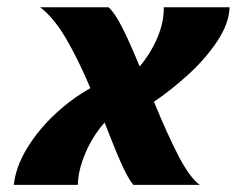

<svg xmlns="http://www.w3.org/2000/svg" viewBox="-20 -517 662 537"><path d="M272.5 -174.3Q238.3 -135.3 218.3 -87.4Q198.2 -39.6 197.8 0H18.6Q24.4 -51.3 55.9 -102.8Q87.4 -154.3 134 -197.8Q180.7 -241.2 232.9 -270.5Q198.2 -352.1 164.1 -410.2Q129.9 -468.3 92.3 -496.6H283.7Q301.3 -481 322.3 -439.2Q343.3 -397.5 370.6 -331.1Q402.3 -368.7 420.7 -412.8Q439 -457 438 -496.6H622.1Q620.6 -451.2 587.9 -402.1Q555.2 -353 507.8 -309.6Q460.4 -266.1 410.6 -232.4Q448.7 -139.6 479.5 -80.3Q510.3 -21 538.6 0H353Q337.9 -18.1 320.1 -57.9Q302.2 -97.7 272.5 -174.3Z"/></svg>

Font: Lesson One Extra
Style: Italic
Weight: 800
Italic angle: -14°
Designer: But Ko, Victor Gaultney, Annie Olsen, Julie Remington, Don Collingsworth, Eric Hays, Becca Hirsbrunner
Version: Version 1.100